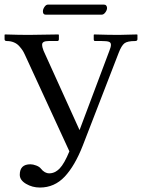

<svg xmlns="http://www.w3.org/2000/svg" viewBox="-20 -797 621 839"><path d="M195.3 -39.6Q220.2 -39.6 240.7 -60.8Q261.2 -82 283.2 -135.7L88.4 -558.6Q83.5 -569.3 78.6 -576.9Q73.7 -584.5 64.2 -595.2Q54.7 -606 40.8 -611.8Q26.9 -617.7 9.8 -617.7Q0 -617.7 0 -625.5V-644.5L1.5 -646.5Q64 -644.5 105 -644.5L235.4 -646.5L237.3 -644.5V-626Q237.3 -617.7 230.5 -617.7H192.4Q164.1 -617.7 164.1 -602.1Q164.1 -590.8 170.4 -575.2L327.6 -228.5L458 -575.2Q464.8 -591.8 464.8 -601.1Q464.8 -611.3 455.8 -614.5Q446.8 -617.7 425.3 -617.7H395.5Q389.6 -617.7 389.6 -625.5V-644.5L391.1 -646.5Q456.5 -644.5 499 -644.5L579.1 -646.5L580.6 -644.5V-626Q580.6 -617.7 570.3 -617.7Q536.6 -617.7 523.7 -607.7Q510.7 -597.7 498.5 -565.9L341.8 -161.1Q307.1 -72.3 262.5 -24.9Q217.8 22.5 154.3 22.5Q121.1 22.5 93.8 6.3Q66.4 -9.8 66.4 -33.2Q66.4 -79.1 112.8 -79.1Q124.5 -79.1 138.4 -73.7Q152.3 -68.4 158.7 -60.1Q174.8 -39.6 195.3 -39.6ZM424.3 -732.9H179.7Q167.5 -732.9 167.5 -747.6Q167.5 -756.8 174.3 -766.8Q181.2 -776.9 189.5 -776.9H434.1Q440.9 -776.9 444.3 -772.5Q447.8 -768.1 447.8 -762.2Q447.8 -752.9 440.4 -742.9Q433.1 -732.9 424.3 -732.9Z"/></svg>

Font: Libertinage
Style: f
Weight: 400
Designer: OSP
Foundry: OSP
Version: Version 1.0; 2008; OFL relea